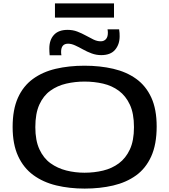

<svg xmlns="http://www.w3.org/2000/svg" viewBox="-20 -1095 991 1125"><path d="M476 10Q387 10 310 -8.5Q233 -27 175.5 -69Q118 -111 86 -180.5Q54 -250 54 -351Q54 -453 85 -522Q116 -591 173 -632.5Q230 -674 307 -692Q384 -710 475 -710Q566 -710 643.5 -692Q721 -674 778 -633Q835 -592 866.5 -523.5Q898 -455 898 -354Q898 -249 866 -178.5Q834 -108 777 -67Q720 -26 643 -8Q566 10 476 10ZM475 -83Q532 -83 584 -95.5Q636 -108 676.5 -138Q717 -168 741 -219.5Q765 -271 765 -350Q765 -430 741 -481.5Q717 -533 676.5 -563Q636 -593 584 -605Q532 -617 475 -617Q420 -617 368 -605Q316 -593 275 -563.5Q234 -534 210.5 -482Q187 -430 187 -350Q187 -272 211 -220Q235 -168 276 -138.5Q317 -109 368.5 -96Q420 -83 475 -83ZM271 -771Q270 -781 269.5 -791.5Q269 -802 269 -811Q269 -861 296 -890.5Q323 -920 376 -920Q407 -920 433 -910Q459 -900 482.5 -887Q506 -874 527.5 -863.5Q549 -853 570 -853Q589 -853 600.5 -865.5Q612 -878 612 -903Q612 -914 610 -923H678Q680 -912 680.5 -901.5Q681 -891 681 -882Q681 -835 654.5 -803.5Q628 -772 573 -772Q544 -772 517 -782Q490 -792 466 -805.5Q442 -819 420 -829Q398 -839 379 -839Q338 -839 338 -791Q338 -779 340 -771ZM302 -992V-1075H648V-992Z"/></svg>

Font: Georama Extended Medium
Style: Regular
Weight: 500
Width: 7
Designer: Jean-Baptiste Levee
Foundry: Production Type
Version: Version 1.000